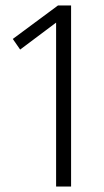

<svg xmlns="http://www.w3.org/2000/svg" viewBox="-20 -685 381 705"><path d="M241 -665V0H186V-602L54 -503L27 -542L193 -665Z"/></svg>

Font: Fira Sans Extra Condensed Light
Style: Regular
Weight: 300
Width: 1
Designer: Carrois Corporate & Edenspiekermann AG
Foundry: Carrois Corporate GbR & Edenspiekermann AG
Version: Version 4.203